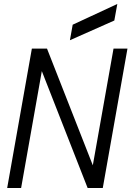

<svg xmlns="http://www.w3.org/2000/svg" viewBox="-20 -944 660 964"><path d="M16 0 140 -700H216L446 -114L550 -700H620L496 0H420L190 -587L86 0ZM331 -742 345 -820 569 -924 554 -841Z"/></svg>

Font: DM Mono Light
Style: Italic
Weight: 300
Italic angle: -10°
Designer: Colophon Foundry
Foundry: Colophon Foundry
Version: Version 1.000; ttfautohint (v1.8.2.53-6de2)